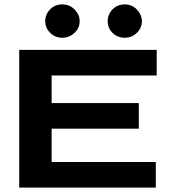

<svg xmlns="http://www.w3.org/2000/svg" viewBox="-20 -850 790 870"><path d="M67 0V-624H690V-508H214V-383H609V-267H214V-116H686V0ZM262 -679Q230 -679 207.5 -701Q185 -723 185 -754Q185 -785 207 -807.5Q229 -830 262 -830Q296 -830 318.5 -806.5Q341 -783 341 -754Q341 -723 317.5 -701Q294 -679 262 -679ZM545 -679Q513 -679 490.5 -700.5Q468 -722 468 -754Q468 -785 490 -807.5Q512 -830 545 -830Q579 -830 601 -806Q623 -782 623 -754Q623 -723 600 -701Q577 -679 545 -679Z"/></svg>

Font: Inconsolata ExtraExpanded Black
Style: Regular
Weight: 900
Width: 8
Monospace: yes
Designer: Raph Levien, Cyreal, Brenton Simpson
Foundry: Raph Levien, Cyreal, Google
Version: Version 3.001; ttfautohint (v1.8.2.53-6de2)